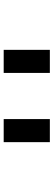

<svg xmlns="http://www.w3.org/2000/svg" viewBox="355 -1270 290 1040"><g transform="rotate(-90 500.0 -750.0)"><path d="M625 -625V-875H750V-625ZM375 -625H250V-875H375Z"/></g></svg>

Font: Picon
Style: Regular
Weight: 400
Designer: yne
Foundry: yne
Version: Version 21.02.27; git-deadbeef-release